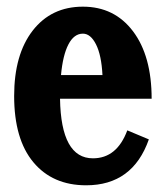

<svg xmlns="http://www.w3.org/2000/svg" viewBox="-20 -532 488 570"><path d="M255.9 -62Q327.1 -62 357.9 -145L421.9 -118.2Q374 18.1 235.8 18.1Q136.2 18.1 79.1 -50.3Q22 -118.7 22 -247.1Q22 -370.1 77.1 -441.2Q132.3 -512.2 226.1 -512.2Q319.8 -512.2 375 -439Q430.2 -365.7 430.2 -238.8H158.2Q161.1 -62 255.9 -62ZM226.1 -432.1Q199.7 -432.1 183.1 -400.1Q166.5 -368.2 161.1 -309.1H284.2Q281.2 -368.2 265.1 -400.1Q249 -432.1 226.1 -432.1Z"/></svg>

Font: Margherita Black
Style: Regular
Weight: 900
Designer: James Puckett
Foundry: Dunwich Type Founders
Version: Version 1.008;hotconv 1.0.109;makeotfexe 2.5.65596